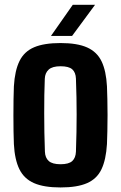

<svg xmlns="http://www.w3.org/2000/svg" viewBox="-20 -794 518 823"><path d="M239.5 9.5Q168.5 9.5 126 -9Q83.5 -27.5 63.2 -68.5Q43 -109.5 39.5 -176.5Q38.5 -198.5 38 -230.8Q37.5 -263 37.5 -299.2Q37.5 -335.5 38 -368.5Q38.5 -401.5 39.5 -424Q43.5 -492 63.8 -532.8Q84 -573.5 126.5 -591.5Q169 -609.5 239.5 -609.5Q311.5 -609.5 353.8 -590.5Q396 -571.5 415.5 -530.8Q435 -490 438.5 -424Q439.5 -401.5 440.2 -368.8Q441 -336 441 -300.5Q441 -265 440.2 -232.2Q439.5 -199.5 438.5 -176.5Q434.5 -109.5 415 -68.5Q395.5 -27.5 353.2 -9Q311 9.5 239.5 9.5ZM239.5 -90Q275 -90 289.8 -103.8Q304.5 -117.5 305.5 -144Q307 -188.5 307.8 -227.5Q308.5 -266.5 308.5 -303.2Q308.5 -340 307.8 -377.5Q307 -415 305.5 -457Q304.5 -483.5 289.8 -496.8Q275 -510 239.5 -510Q204.5 -510 188.8 -495.8Q173 -481.5 172 -456.5Q170.5 -423.5 170 -386Q169.5 -348.5 169.5 -308.2Q169.5 -268 170.2 -226.8Q171 -185.5 172.5 -144Q173.5 -117.5 189 -103.8Q204.5 -90 239.5 -90ZM198.5 -640 292 -773.5H387.5L289 -640Z"/></svg>

Font: Big Shoulders Text Thin ExtraBold
Style: Regular
Weight: 800
Version: Version 2.002